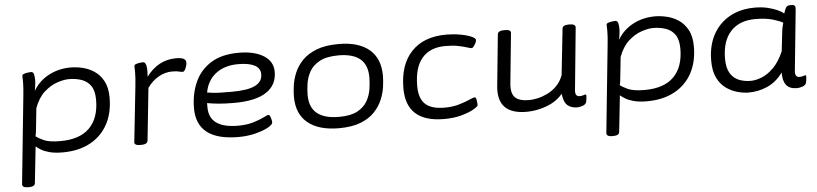

<svg xmlns="http://www.w3.org/2000/svg" viewBox="-44 -772 5209 1224"><g transform="rotate(-5 2560.5 -160.5)"><path d="M94 208Q55 208 57 185L114 -373Q120 -427 120 -463Q120 -477 119.5 -486Q119 -495 119 -502Q119 -510 129.5 -514Q140 -518 153.5 -520Q167 -522 176 -522Q190 -522 194 -506Q198 -490 198 -470Q198 -455 195.5 -436.5Q193 -418 190 -400Q224 -460 288 -494.5Q352 -529 431 -529Q465 -529 504.5 -520Q544 -511 579.5 -488Q615 -465 638 -423Q661 -381 661 -316Q661 -217 621.5 -145Q582 -73 508.5 -33.5Q435 6 333 6Q283 6 249.5 -3Q216 -12 195.5 -24.5Q175 -37 164 -47L139 186Q137 208 98 208ZM325 -67Q448 -67 511 -129.5Q574 -192 574 -310Q574 -367 552.5 -398.5Q531 -430 494 -443Q457 -456 412 -456Q381 -456 337.5 -441.5Q294 -427 254 -391Q214 -355 190 -290L176 -156Q175 -143 173 -131Q171 -119 169 -111Q181 -101 216.5 -84Q252 -67 325 -67Z M831 2Q791 2 793 -19L831 -373Q837 -427 837 -463Q837 -477 836.5 -486Q836 -495 836 -502Q836 -510 846.5 -514Q857 -518 870.5 -520Q884 -522 893 -522Q908 -522 913 -497Q918 -472 914 -427Q951 -477 998.5 -503Q1046 -529 1107 -529Q1168 -529 1168 -496Q1168 -479 1159 -459Q1150 -439 1141 -439Q1128 -439 1115.5 -443Q1103 -447 1071 -447Q1027 -447 985 -423Q943 -399 913 -356L878 -21Q875 2 835 2Z M1458 6Q1191 6 1191 -201Q1191 -291 1223.5 -365.5Q1256 -440 1325.5 -484.5Q1395 -529 1505 -529Q1605 -529 1664.5 -492Q1724 -455 1724 -388Q1724 -303 1655 -258Q1586 -213 1449 -213Q1392 -213 1349.5 -217Q1307 -221 1277 -227Q1277 -221 1277 -214.5Q1277 -208 1277 -200Q1277 -66 1462 -66Q1518 -66 1560.5 -79Q1603 -92 1628.5 -105Q1654 -118 1658 -118Q1668 -118 1674 -99Q1680 -80 1680 -69Q1680 -54 1648 -36.5Q1616 -19 1565.5 -6.5Q1515 6 1458 6ZM1439 -285Q1542 -285 1589.5 -308.5Q1637 -332 1637 -380Q1637 -419 1600.5 -438Q1564 -457 1496 -457Q1409 -457 1353 -414Q1297 -371 1283 -294Q1323 -287 1361 -286Q1399 -285 1439 -285Z M2101 6Q1972 6 1902 -51.5Q1832 -109 1832 -219Q1832 -250 1837.5 -290Q1843 -330 1860.5 -372Q1878 -414 1912.5 -449.5Q1947 -485 2003.5 -507Q2060 -529 2145 -529Q2272 -529 2340.5 -471.5Q2409 -414 2409 -304Q2409 -273 2403.5 -232.5Q2398 -192 2380.5 -150.5Q2363 -109 2329.5 -73.5Q2296 -38 2240 -16Q2184 6 2101 6ZM2108 -66Q2183 -66 2226 -89.5Q2269 -113 2289.5 -149.5Q2310 -186 2316 -226.5Q2322 -267 2322 -300Q2322 -381 2275.5 -419Q2229 -457 2138 -457Q2062 -457 2017.5 -433Q1973 -409 1952.5 -372.5Q1932 -336 1926 -296Q1920 -256 1920 -223Q1920 -143 1967.5 -104.5Q2015 -66 2108 -66Z M2774 6Q2532 6 2532 -211Q2532 -363 2611 -446Q2690 -529 2834 -529Q2878 -529 2921 -521.5Q2964 -514 2992 -502Q3020 -490 3020 -478Q3020 -471 3014.5 -459.5Q3009 -448 3001.5 -438.5Q2994 -429 2988 -429Q2981 -429 2959.5 -436Q2938 -443 2904 -450Q2870 -457 2822 -457Q2724 -457 2672.5 -397Q2621 -337 2621 -218Q2621 -139 2660 -102.5Q2699 -66 2783 -66Q2835 -66 2877 -78.5Q2919 -91 2945.5 -103Q2972 -115 2979 -115Q2988 -115 2991 -96Q2994 -77 2994 -64Q2994 -56 2965.5 -39Q2937 -22 2887.5 -8Q2838 6 2774 6Z M3301 6Q3111 6 3129 -174L3162 -503Q3165 -525 3204 -525H3208Q3249 -525 3246 -503L3214 -183Q3208 -120 3234.5 -93.5Q3261 -67 3326 -67Q3347 -67 3377.5 -73.5Q3408 -80 3440.5 -95.5Q3473 -111 3500.5 -138Q3528 -165 3544 -207L3576 -503Q3579 -525 3618 -525H3622Q3661 -525 3660 -503L3621 -107Q3616 -64 3647 -64Q3661 -64 3670.5 -67.5Q3680 -71 3684 -71Q3690 -71 3690 -63Q3690 -62 3689.5 -53Q3689 -44 3686 -27Q3682 -8 3661 -1Q3640 6 3626 6Q3587 6 3563.5 -14.5Q3540 -35 3534 -89Q3505 -54 3465.5 -33.5Q3426 -13 3383 -3.5Q3340 6 3301 6Z M3833 208Q3794 208 3796 185L3853 -373Q3859 -427 3859 -463Q3859 -477 3858.5 -486Q3858 -495 3858 -502Q3858 -510 3868.5 -514Q3879 -518 3892.5 -520Q3906 -522 3915 -522Q3929 -522 3933 -506Q3937 -490 3937 -470Q3937 -455 3934.5 -436.5Q3932 -418 3929 -400Q3963 -460 4027 -494.5Q4091 -529 4170 -529Q4204 -529 4243.5 -520Q4283 -511 4318.5 -488Q4354 -465 4377 -423Q4400 -381 4400 -316Q4400 -217 4360.5 -145Q4321 -73 4247.5 -33.5Q4174 6 4072 6Q4022 6 3988.5 -3Q3955 -12 3934.5 -24.5Q3914 -37 3903 -47L3878 186Q3876 208 3837 208ZM4064 -67Q4187 -67 4250 -129.5Q4313 -192 4313 -310Q4313 -367 4291.5 -398.5Q4270 -430 4233 -443Q4196 -456 4151 -456Q4120 -456 4076.5 -441.5Q4033 -427 3993 -391Q3953 -355 3929 -290L3915 -156Q3914 -143 3912 -131Q3910 -119 3908 -111Q3920 -101 3955.5 -84Q3991 -67 4064 -67Z M4723 7Q4691 7 4653 -3Q4615 -13 4580.5 -37Q4546 -61 4524 -104.5Q4502 -148 4502 -215Q4502 -311 4540 -381.5Q4578 -452 4647 -490.5Q4716 -529 4809 -529Q4854 -529 4891 -520Q4928 -511 4954.5 -498.5Q4981 -486 4992 -475Q5003 -508 5010.5 -516.5Q5018 -525 5037 -525H5043Q5058 -525 5063.5 -518Q5069 -511 5067 -494L5028 -107Q5023 -64 5054 -64Q5068 -64 5077.5 -67.5Q5087 -71 5091 -71Q5097 -71 5097 -63Q5097 -62 5096.5 -53Q5096 -44 5093 -27Q5089 -8 5068 -1Q5047 6 5033 6Q4984 6 4963 -22Q4942 -50 4943 -102Q4900 -43 4842.5 -18Q4785 7 4723 7ZM4742 -66Q4774 -66 4812.5 -81Q4851 -96 4888.5 -133Q4926 -170 4955 -236L4970 -367Q4972 -381 4974.5 -393Q4977 -405 4981 -417Q4965 -428 4919 -442Q4873 -456 4805 -456Q4703 -456 4647 -395Q4591 -334 4591 -221Q4591 -162 4611.5 -128Q4632 -94 4666.5 -80Q4701 -66 4742 -66Z"/></g></svg>

Font: Asap Expanded Expanded Regular
Style: Italic
Weight: 400
Width: 7
Italic angle: -6°
Designer: Pablo Cosgaya
Foundry: Omnibus-Type
Version: Version 3.001; ttfautohint (v1.8.4.7-5d5b)